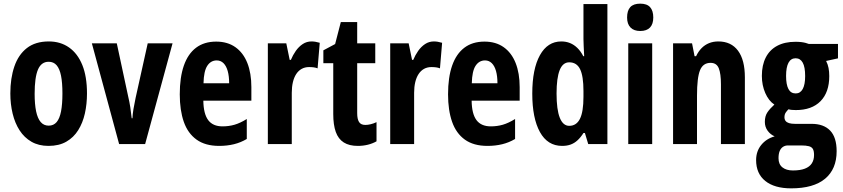

<svg xmlns="http://www.w3.org/2000/svg" viewBox="-20 -782 4576 1042"><path d="M452.1 -274.9Q452.1 -217.8 440.7 -166.5Q429.2 -115.2 404.5 -75.7Q379.9 -36.1 340.1 -13.2Q300.3 9.8 243.2 9.8Q189.9 9.8 150.9 -12.7Q111.8 -35.2 86.4 -74.5Q61 -113.8 48.6 -165.3Q36.1 -216.8 36.1 -274.9Q36.1 -357.4 57.9 -421.1Q79.6 -484.9 125.7 -521Q171.9 -557.1 245.1 -557.1Q308.1 -557.1 354.7 -524.4Q401.4 -491.7 426.8 -429Q452.1 -366.2 452.1 -274.9ZM168 -272.9Q168 -216.3 176 -177.7Q184.1 -139.2 200.9 -119.6Q217.8 -100.1 244.1 -100.1Q271 -100.1 287.4 -119.4Q303.7 -138.7 311.3 -177.7Q318.8 -216.8 318.8 -274.9Q318.8 -332.5 311.3 -370.6Q303.7 -408.7 287.4 -427.7Q271 -446.8 244.1 -446.8Q204.1 -446.8 186 -404.3Q168 -361.8 168 -272.9Z M626.5 0 478.5 -546.9H613.8L675.8 -257.8Q682.6 -229.5 687 -200.7Q691.4 -171.9 694.8 -140.1H698.7Q699.7 -162.6 704.3 -190.2Q709 -217.8 715.8 -250L781.7 -546.9H916.5L767.6 0Z M1153.3 -556.2Q1214.8 -556.2 1257.6 -525.9Q1300.3 -495.6 1322.3 -440.2Q1344.2 -384.8 1344.2 -309.1V-235.8H1083.5Q1084.5 -164.1 1109.9 -130.1Q1135.3 -96.2 1187.5 -96.2Q1222.2 -96.2 1253.2 -105.2Q1284.2 -114.3 1319.3 -136.2V-27.8Q1286.6 -8.3 1249.5 0.7Q1212.4 9.8 1169.4 9.8Q1094.2 9.8 1046.9 -24.2Q999.5 -58.1 977.5 -120.8Q955.6 -183.6 955.6 -270Q955.6 -362.3 977.8 -426Q1000 -489.7 1043.9 -522.9Q1087.9 -556.2 1153.3 -556.2ZM1156.2 -454.1Q1124 -454.1 1105 -425Q1085.9 -396 1084.5 -330.1H1223.6Q1223.6 -368.7 1215.8 -396.5Q1208 -424.3 1192.9 -439.2Q1177.7 -454.1 1156.2 -454.1Z M1670.4 -557.1Q1681.2 -557.1 1691.4 -555.4Q1701.7 -553.7 1715.3 -549.8L1703.6 -411.1Q1693.8 -415 1682.4 -416.5Q1670.9 -418 1657.2 -418Q1634.8 -418 1617.2 -408.2Q1599.6 -398.4 1587.6 -380.1Q1575.7 -361.8 1569.6 -336.2Q1563.5 -310.5 1563.5 -278.8V0H1433.6V-546.9H1533.7L1552.2 -457H1558.6Q1569.3 -482.9 1585.4 -505.9Q1601.6 -528.8 1623 -543Q1644.5 -557.1 1670.4 -557.1Z M1962.4 -104Q1976.1 -104 1991.5 -107.7Q2006.8 -111.3 2023.4 -119.1V-15.1Q2002 -2.9 1976.3 3.4Q1950.7 9.8 1921.9 9.8Q1875 9.8 1845.5 -9Q1815.9 -27.8 1802.2 -66.2Q1788.6 -104.5 1788.6 -163.1V-439H1734.9V-508.8L1798.8 -543L1829.6 -662.1H1918.5V-546.9H2016.6V-439H1918.5V-168Q1918.5 -135.7 1928.5 -119.9Q1938.5 -104 1962.4 -104Z M2334.5 -557.1Q2345.2 -557.1 2355.5 -555.4Q2365.7 -553.7 2379.4 -549.8L2367.7 -411.1Q2357.9 -415 2346.4 -416.5Q2335 -418 2321.3 -418Q2298.8 -418 2281.2 -408.2Q2263.7 -398.4 2251.7 -380.1Q2239.7 -361.8 2233.6 -336.2Q2227.5 -310.5 2227.5 -278.8V0H2097.7V-546.9H2197.8L2216.3 -457H2222.7Q2233.4 -482.9 2249.5 -505.9Q2265.6 -528.8 2287.1 -543Q2308.6 -557.1 2334.5 -557.1Z M2609.4 -556.2Q2670.9 -556.2 2713.6 -525.9Q2756.3 -495.6 2778.3 -440.2Q2800.3 -384.8 2800.3 -309.1V-235.8H2539.6Q2540.5 -164.1 2565.9 -130.1Q2591.3 -96.2 2643.6 -96.2Q2678.2 -96.2 2709.2 -105.2Q2740.2 -114.3 2775.4 -136.2V-27.8Q2742.7 -8.3 2705.6 0.7Q2668.5 9.8 2625.5 9.8Q2550.3 9.8 2502.9 -24.2Q2455.6 -58.1 2433.6 -120.8Q2411.6 -183.6 2411.6 -270Q2411.6 -362.3 2433.8 -426Q2456.1 -489.7 2500 -522.9Q2543.9 -556.2 2609.4 -556.2ZM2612.3 -454.1Q2580.1 -454.1 2561 -425Q2542 -396 2540.5 -330.1H2679.7Q2679.7 -368.7 2671.9 -396.5Q2664.1 -424.3 2648.9 -439.2Q2633.8 -454.1 2612.3 -454.1Z M3030.8 9.8Q2951.7 9.8 2910.2 -65.4Q2868.7 -140.6 2868.7 -273.9Q2868.7 -407.7 2910.2 -482.4Q2951.7 -557.1 3026.4 -557.1Q3051.8 -557.1 3073.5 -548.3Q3095.2 -539.6 3113.5 -521.7Q3131.8 -503.9 3145.5 -477.1H3150.4Q3148.9 -508.8 3147.7 -531.5Q3146.5 -554.2 3146.5 -569.8V-759.8H3276.4V0H3172.4L3154.3 -60.1H3146.5Q3130.9 -35.6 3114 -20.3Q3097.2 -4.9 3077.1 2.4Q3057.1 9.8 3030.8 9.8ZM3069.3 -99.1Q3108.4 -99.1 3127.4 -137.2Q3146.5 -175.3 3146.5 -256.8V-288.1Q3146.5 -369.1 3128.2 -406.5Q3109.9 -443.8 3069.3 -443.8Q3034.2 -443.8 3017.3 -401.1Q3000.5 -358.4 3000.5 -274.9Q3000.5 -186.5 3018.1 -142.8Q3035.6 -99.1 3069.3 -99.1Z M3519.5 -546.9V0H3389.6V-546.9ZM3454.6 -762.2Q3491.2 -762.2 3508.3 -742.9Q3525.4 -723.6 3525.4 -687Q3525.4 -651.4 3507.6 -632.6Q3489.7 -613.8 3454.6 -613.8Q3420.4 -613.8 3401.9 -632.6Q3383.3 -651.4 3383.3 -687Q3383.3 -724.6 3400.6 -743.4Q3418 -762.2 3454.6 -762.2Z M3878.4 -557.1Q3947.8 -557.1 3985.1 -507.1Q4022.5 -457 4022.5 -361.8V0H3892.6V-324.2Q3892.6 -381.8 3880.9 -411.4Q3869.1 -440.9 3836.4 -440.9Q3795.4 -440.9 3779.1 -400.9Q3762.7 -360.8 3762.7 -263.2V0H3632.8V-546.9H3735.8L3749.5 -477.1H3757.8Q3770 -502.9 3787.6 -520.8Q3805.2 -538.6 3828.1 -547.9Q3851.1 -557.1 3878.4 -557.1Z M4273.9 240.2Q4183.1 240.2 4133.3 200.2Q4083.5 160.2 4083.5 86.9Q4083.5 39.1 4111.1 4.9Q4138.7 -29.3 4184.1 -42Q4161.1 -51.8 4146 -72.5Q4130.9 -93.3 4130.9 -120.6Q4130.9 -151.9 4144.8 -172.4Q4158.7 -192.9 4182.6 -214.4Q4151.9 -234.4 4133.3 -276.9Q4114.7 -319.3 4114.7 -370.1Q4114.7 -428.7 4136 -470.2Q4157.2 -511.7 4198 -533.4Q4238.8 -555.2 4297.4 -555.2Q4315.4 -555.2 4328.9 -553.5Q4342.3 -551.8 4352.3 -549.1Q4362.3 -546.4 4369.6 -543.5H4527.8V-465.3L4463.4 -451.2Q4472.7 -433.1 4476.6 -413.1Q4480.5 -393.1 4480.5 -369.1Q4480.5 -281.2 4433.1 -232.9Q4385.7 -184.6 4298.8 -184.6Q4272 -184.6 4259.3 -189Q4251.5 -181.6 4244.4 -171.4Q4237.3 -161.1 4237.3 -145.5Q4237.3 -133.8 4243.4 -125.7Q4249.5 -117.7 4262.2 -113.8Q4274.9 -109.9 4293.9 -109.9H4384.8Q4450.2 -109.9 4485.4 -73.2Q4520.5 -36.6 4520.5 38.6Q4520.5 135.7 4457.8 188Q4395 240.2 4273.9 240.2ZM4283.2 143.1Q4322.8 143.1 4348.1 133.3Q4373.5 123.5 4385.7 104.7Q4397.9 85.9 4397.9 59.1Q4397.9 37.6 4391.6 26.6Q4385.3 15.6 4369.9 11.5Q4354.5 7.3 4327.6 7.3H4256.3Q4241.2 7.3 4229.5 14.9Q4217.8 22.5 4211.4 37.6Q4205.1 52.7 4205.1 76.7Q4205.1 109.4 4226.1 126.2Q4247.1 143.1 4283.2 143.1ZM4298.3 -274.9Q4323.2 -274.9 4336.4 -298.8Q4349.6 -322.8 4349.6 -369.1Q4349.6 -418.5 4336.4 -442.1Q4323.2 -465.8 4297.9 -465.8Q4272.5 -465.8 4259.3 -441.7Q4246.1 -417.5 4246.1 -369.6Q4246.1 -323.2 4258.8 -299.1Q4271.5 -274.9 4298.3 -274.9Z"/></svg>

Font: Open Sans Condensed
Style: Regular
Weight: 400
Width: 3
Designer: Monotype Design Team
Foundry: Monotype Imaging Inc.
Version: Version 3.000